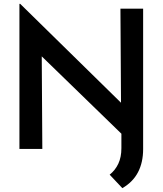

<svg xmlns="http://www.w3.org/2000/svg" viewBox="-20 -774 845 998"><path d="M724 -37V1Q724 70 697.5 121Q671 172 616 204L550 134Q579 111 595 77Q611 43 611 -4V-79L197 -481L200 0H81V-754H85L609 -240L606 -729H724Z"/></svg>

Font: Reem Kufi Medium
Style: Regular
Weight: 500
Designer: Khaled Hosny
Version: Version 1.001